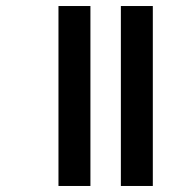

<svg xmlns="http://www.w3.org/2000/svg" viewBox="-20 -617 619 637"><path d="M381 0V-597H487V0ZM174 0V-597H280V0Z"/></svg>

Font: Noto Sans Gujarati Condensed SemiBold
Style: Regular
Weight: 600
Width: 3
Designer: Jelle Bosma - Monotype Design Team, Universal Thirst
Foundry: Monotype Imaging Inc.
Version: Version 2.106; ttfautohint (v1.8.4.7-5d5b)